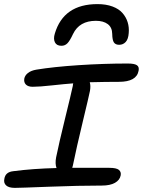

<svg xmlns="http://www.w3.org/2000/svg" viewBox="-27 -953 693 931"><path d="M445.8 -933.1Q487.3 -933.1 518.6 -921.4Q549.8 -909.7 567.1 -889.6Q584.5 -869.6 592 -845.2Q599.6 -820.8 597.2 -793Q595.2 -763.2 582.5 -749.5Q569.8 -735.8 550.8 -735.8Q533.2 -735.8 525.4 -747.1Q517.6 -758.3 517.1 -789.1Q516.6 -820.3 495.4 -836.2Q474.1 -852.1 438 -852.1Q357.9 -852.1 327.1 -788.1Q312 -755.4 300 -743.2Q288.1 -731 271 -731Q247.6 -731 239.3 -747.8Q231 -764.6 238.8 -790Q281.2 -933.1 445.8 -933.1ZM44.9 -42Q15.6 -42 2.7 -54Q-10.3 -65.9 -5.9 -85.9Q-1 -119.1 38.1 -123Q132.3 -135.3 247.1 -138.2Q239.3 -159.2 245.1 -189.9Q259.3 -259.8 288.6 -378.9Q317.9 -498 326.2 -537.1Q326.2 -543 328.1 -548.8Q288.1 -545.9 226.1 -539.1Q164.1 -532.2 131.8 -532.2Q109.4 -532.2 98.6 -543Q87.9 -553.7 90.8 -571.8Q93.8 -587.4 108.6 -599.1Q123.5 -610.8 148.9 -615.2Q231.9 -628.9 354.2 -637Q476.6 -645 592.8 -645Q625 -645 637 -636.7Q648.9 -628.4 645 -609.9Q635.3 -556.2 549.8 -556.2Q488.3 -556.2 408.2 -554.2Q413.6 -537.1 409.2 -512.2Q403.8 -485.4 374.3 -362.8Q344.7 -240.2 326.2 -149.9Q324.2 -142.1 323.2 -139.2H502.9Q537.6 -139.2 549.6 -129.2Q561.5 -119.1 558.1 -102.1Q553.7 -79.6 530.3 -66.4Q506.8 -53.2 466.8 -53.2Q355.5 -53.2 211.4 -47.6Q67.4 -42 44.9 -42Z"/></svg>

Font: Shantell Sans Irregular
Style: Italic
Weight: 400
Italic angle: -11.31°
Designer: Stephen Nixon, Anya Danilova, Shantell Martin
Foundry: Arrow Type
Version: Version 1.006;[9816181b4]